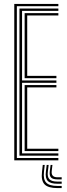

<svg xmlns="http://www.w3.org/2000/svg" viewBox="-20 -820 341 982"><path d="M53 0V-800H278.5V-788.2H66.2V-11.8H278.5V0ZM79.5 -23.8V-776.2H278.5V-764.5H92.8V-408.5H268.5V-396.5H92.8V-35.5H278.5V-23.8ZM106 -420.2V-752.8H278.5V-740.8H119.2V-432H268.5V-420.2ZM106 -47.2V-384.8H268.5V-373H119.2V-59.2H278.5V-47.2ZM208.8 23.5 204.8 59.2Q200.5 97.5 216.5 114.2Q232.5 131 274.2 131H295.5V142H274.2Q226.2 142 207.9 122.8Q189.5 103.5 194.8 59.2L198.8 23.5ZM248.2 23.5 244.5 55.5Q241 86.8 274.2 86.8H295.5V97.5H274.2Q250 97.5 240.9 87.8Q231.8 78 234.8 55.5L238.8 23.5ZM228.8 23.5 224.8 57.2Q221.2 84.8 232.8 96.8Q244.2 108.8 274.2 108.8H295.5V119.8H274.2Q238 119.8 224.2 105.2Q210.5 90.8 214.8 57.2L218.8 23.5Z"/></svg>

Font: Big Shoulders Inline Display
Style: Regular
Weight: 400
Designer: Patric King
Foundry: XO Type Co
Version: Version 1.000